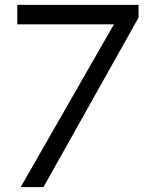

<svg xmlns="http://www.w3.org/2000/svg" viewBox="-20 -770 622 790"><path d="M51.2 -750H550V-697.5L158.8 0H65L448.8 -670H51.2Z"/></svg>

Font: Now Alt
Style: Regular
Weight: 400
Designer: Alfredo Marco Pradil
Foundry: Alfredo Marco Pradil
Version: Version 1.002;PS 001.002;hotconv 1.0.88;makeotf.lib2.5.64775